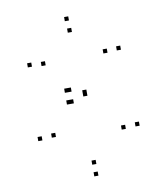

<svg xmlns="http://www.w3.org/2000/svg" viewBox="-86 -823 791 916"><g transform="rotate(-10 310.0 -365.0)"><path d="M94.5 -545V-565H74.5V-545ZM160 -540V-560H140V-540ZM311 -675V-695H291V-675ZM461 -548V-568H441V-548ZM260 -395V-415H240V-395ZM247.5 -395V-415H227.5V-395ZM247.5 -338V-358H227.5V-338ZM261 -338V-358H241V-338ZM484 -175V-195H464V-175ZM316.5 -34.5V-54.5H296.5V-34.5ZM149 -195V-215H129V-195ZM82.5 -190V-210H62.5V-190ZM316.5 22V2H296.5V22ZM551.5 -178.5V-198.5H531.5V-178.5ZM331 -372.5V-392.5H311V-372.5ZM331 -362.5V-382.5H311V-362.5ZM526.5 -551V-571H506.5V-551ZM306.5 -731.5V-751.5H286.5V-731.5Z"/></g></svg>

Font: Monaspace Neon Dots Var
Style: Regular
Weight: 400
Designer: Riley Cran and the Lettermatic Team
Version: Version 1.100 (Monaspace Neon Dots)